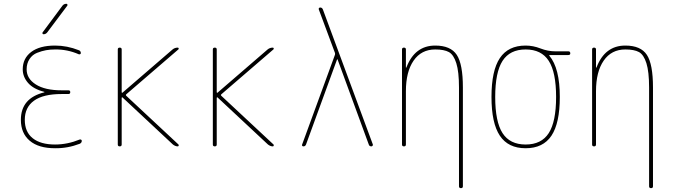

<svg xmlns="http://www.w3.org/2000/svg" viewBox="-20 -770 3540 1010"><path d="M212.9 -284.2Q213.9 -284.2 213.9 -285.2Q213.9 -287.1 211.9 -287.1Q155.3 -301.8 127.4 -334Q99.6 -366.2 99.6 -405.3Q99.6 -462.9 144 -496.6Q188.5 -530.3 269.5 -530.3Q333 -530.3 394.5 -505.9Q404.3 -502.9 405.3 -491.2Q405.3 -487.3 402.3 -485.4Q399.4 -483.4 394.5 -484.4Q335 -510.7 269.5 -509.8Q244.1 -509.8 222.2 -505.9Q200.2 -502 175.3 -492.2Q150.4 -482.4 135.3 -459.5Q120.1 -436.5 120.1 -405.3Q120.1 -356.4 168.5 -325.7Q216.8 -294.9 304.7 -294.9H339.8Q349.6 -294.9 349.6 -285.2Q349.6 -275.4 339.8 -275.4H304.7Q207 -275.4 158.7 -240.2Q110.4 -205.1 110.4 -139.6Q110.4 -76.2 151.9 -43Q193.4 -9.8 269.5 -9.8Q335 -9.8 399.4 -36.1Q403.3 -37.1 406.7 -35.2Q410.2 -33.2 410.2 -29.3Q410.2 -18.6 399.4 -13.7Q335.9 10.7 269.5 9.8Q182.6 9.8 136.2 -29.8Q89.8 -69.3 89.8 -139.6Q89.8 -253.9 212.9 -284.2ZM209 -589.8Q205.1 -589.8 203.6 -593.3Q202.1 -596.7 204.1 -599.6L308.6 -740.2Q316.4 -750 329.1 -750Q333 -750 334.5 -746.6Q335.9 -743.2 334 -740.2L228.5 -599.6Q220.7 -589.8 209 -589.8Z M599.6 -9.8V-509.8Q599.6 -519.5 609.9 -519.5Q620.1 -519.5 620.1 -509.8V-284.2Q620.1 -283.2 621.6 -282.2Q623 -281.2 624 -282.2L887.7 -509.8Q899.4 -519.5 915 -519.5Q918.9 -519.5 919.9 -515.6Q920.9 -511.7 918 -509.8L643.6 -273.4Q640.6 -270.5 643.6 -266.6L918.9 -9.8Q920.9 -7.8 919.9 -3.9Q918.9 0 915 0Q902.3 0 889.6 -9.8L624 -257.8Q623 -258.8 621.6 -257.8Q620.1 -256.8 620.1 -255.9V-9.8Q620.1 0 609.9 0Q599.6 0 599.6 -9.8Z M1099.6 -9.8V-509.8Q1099.6 -519.5 1109.9 -519.5Q1120.1 -519.5 1120.1 -509.8V-284.2Q1120.1 -283.2 1121.6 -282.2Q1123 -281.2 1124 -282.2L1387.7 -509.8Q1399.4 -519.5 1415 -519.5Q1418.9 -519.5 1419.9 -515.6Q1420.9 -511.7 1418 -509.8L1143.6 -273.4Q1140.6 -270.5 1143.6 -266.6L1418.9 -9.8Q1420.9 -7.8 1419.9 -3.9Q1418.9 0 1415 0Q1402.3 0 1389.6 -9.8L1124 -257.8Q1123 -258.8 1121.6 -257.8Q1120.1 -256.8 1120.1 -255.9V-9.8Q1120.1 0 1109.9 0Q1099.6 0 1099.6 -9.8Z M1576.2 0Q1572.3 0 1569.8 -2.9Q1567.4 -5.9 1569.3 -9.8L1742.2 -482.4Q1743.2 -486.3 1742.2 -491.2L1657.2 -719.7Q1655.3 -723.6 1657.7 -727.1Q1660.2 -730.5 1664.1 -730.5Q1674.8 -730.5 1678.7 -719.7L1941.4 -9.8Q1942.4 -5.9 1939.5 -2.9Q1936.5 0 1933.6 0Q1922.9 0 1919.9 -9.8L1755.9 -457Q1755.9 -458 1753.9 -458Q1752.9 -458 1752.9 -457L1589.8 -9.8Q1585.9 0 1576.2 0Z M2094.7 -9.8V-509.8Q2094.7 -519.5 2105 -519.5Q2115.2 -519.5 2115.2 -509.8V-415Q2115.2 -414.1 2116.2 -414.1Q2118.2 -414.1 2118.2 -416Q2162.1 -530.3 2269.5 -530.3Q2350.6 -530.3 2382.8 -481.4Q2415 -432.6 2415 -309.6V210Q2415 219.7 2404.8 219.7Q2394.5 219.7 2394.5 210V-309.6Q2394.5 -392.6 2380.4 -437.5Q2366.2 -482.4 2341.3 -496.1Q2316.4 -509.8 2269.5 -509.8Q2196.3 -509.8 2155.8 -451.2Q2115.2 -392.6 2115.2 -290V-9.8Q2115.2 0 2105 0Q2094.7 0 2094.7 -9.8Z M2866.7 -449.7Q2828.1 -509.8 2745.1 -509.8Q2662.1 -509.8 2623.5 -449.7Q2585 -389.6 2585 -259.8Q2585 -129.9 2623.5 -69.8Q2662.1 -9.8 2745.1 -9.8Q2828.1 -9.8 2866.7 -69.8Q2905.3 -129.9 2905.3 -259.8Q2905.3 -389.6 2866.7 -449.7ZM2745.1 -530.3Q2784.2 -530.3 2823.2 -515.1Q2862.3 -500 2900.4 -500H2969.7Q2979.5 -500 2980 -490.2Q2980.5 -480.5 2969.7 -480.5H2870.1Q2869.1 -480.5 2869.1 -479Q2869.1 -477.5 2869.6 -477.5Q2870.1 -477.5 2870.1 -476.6Q2924.8 -411.1 2924.8 -259.8Q2924.8 -122.1 2880.9 -56.2Q2836.9 9.8 2745.1 9.8Q2653.3 9.8 2609.4 -56.2Q2565.4 -122.1 2565.4 -260.3Q2565.4 -398.4 2609.4 -464.4Q2653.3 -530.3 2745.1 -530.3Z M3094.7 -9.8V-509.8Q3094.7 -519.5 3105 -519.5Q3115.2 -519.5 3115.2 -509.8V-415Q3115.2 -414.1 3116.2 -414.1Q3118.2 -414.1 3118.2 -416Q3162.1 -530.3 3269.5 -530.3Q3350.6 -530.3 3382.8 -481.4Q3415 -432.6 3415 -309.6V210Q3415 219.7 3404.8 219.7Q3394.5 219.7 3394.5 210V-309.6Q3394.5 -392.6 3380.4 -437.5Q3366.2 -482.4 3341.3 -496.1Q3316.4 -509.8 3269.5 -509.8Q3196.3 -509.8 3155.8 -451.2Q3115.2 -392.6 3115.2 -290V-9.8Q3115.2 0 3105 0Q3094.7 0 3094.7 -9.8Z"/></svg>

Font: Rounded-X Mgen+ 1m thin
Style: Regular
Weight: 100
Designer: [Source Han Sans]
Ryoko NISHIZUKA  (kana & ideographs); Paul D. Hunt (Latin, Greek & Cyrillic); Wenlong ZHANG  (bopomofo
Version: Version 1.059.20150602